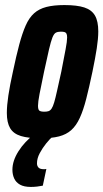

<svg xmlns="http://www.w3.org/2000/svg" viewBox="-20 -538 408 758"><path d="M141 8Q92 8 62.5 -1Q33 -10 20 -32Q7 -54 7 -92Q7 -121 13 -161Q19 -201 31 -255Q44 -317 56 -362Q68 -407 81.5 -437.5Q95 -468 114.5 -485.5Q134 -503 163 -510.5Q192 -518 234 -518Q284 -518 313 -508.5Q342 -499 355 -476.5Q368 -454 368 -414Q368 -386 362 -347Q356 -308 345 -255Q332 -193 320.5 -148Q309 -103 295 -72.5Q281 -42 261.5 -24.5Q242 -7 213 0.5Q184 8 141 8ZM155 -97Q164 -97 171 -99Q178 -101 183.5 -109Q189 -117 194 -134Q199 -151 205.5 -180.5Q212 -210 222 -255Q233 -312 239 -343.5Q245 -375 245 -390Q245 -400 242.5 -405Q240 -410 234.5 -411.5Q229 -413 220 -413Q208 -413 200.5 -409Q193 -405 187 -390Q181 -375 173.5 -343Q166 -311 154 -255Q142 -198 136 -166.5Q130 -135 130 -120Q130 -110 132.5 -105Q135 -100 141 -98.5Q147 -97 155 -97ZM102 200Q75 200 59 191Q43 182 36 166.5Q29 151 29 132Q29 97 53 59Q77 21 118 -10L189 0Q177 10 162.5 28Q148 46 137 66.5Q126 87 126 107Q126 117 132 123.5Q138 130 153 130Q155 130 157 130Q159 130 163 129L149 195Q140 197 127 198.5Q114 200 102 200Z"/></svg>

Font: Saira ExtraCondensed ExtraBold
Style: Italic
Weight: 800
Width: 2
Italic angle: -12°
Designer: Hector Gatti with collaboration of the Omnibus-Type team
Foundry: Omnibus-Type
Version: Version 1.101